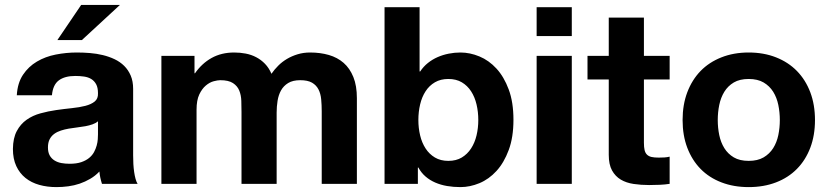

<svg xmlns="http://www.w3.org/2000/svg" viewBox="-20 -743 3352 776"><path d="M376 -252.9Q367.2 -245.1 354 -240.5Q340.8 -235.8 325 -232.9Q309.1 -230 292 -228Q274.9 -226.1 257.8 -223.1Q241.2 -220.2 226.1 -215.3Q210.9 -210.4 199.2 -201.9Q187.5 -193.4 180.7 -180.2Q173.8 -167 173.8 -147Q173.8 -127.4 180.9 -114.7Q188 -102.1 200.2 -94.5Q212.4 -86.9 228 -84Q243.7 -81.1 261.2 -81.1Q289.1 -81.1 308.3 -87.6Q327.6 -94.2 340.3 -104.7Q353 -115.2 360.1 -128.4Q367.2 -141.6 370.8 -155Q374.5 -168.5 375.2 -180.2Q376 -191.9 376 -200.2ZM47.9 -357.9Q50.8 -407.7 73 -440.9Q95.2 -474.1 129.2 -494.1Q163.1 -514.2 205.3 -522.5Q247.6 -530.8 291 -530.8Q316.9 -530.8 343.8 -528.6Q370.6 -526.4 395.8 -520.3Q420.9 -514.2 443.1 -503.7Q465.3 -493.2 481.9 -476.8Q498.5 -460.4 508.3 -437.5Q518.1 -414.6 518.1 -383.8V-115.2Q518.1 -97.7 519 -80.3Q520 -63 522.2 -47.9Q524.4 -32.7 527.8 -20.3Q531.2 -7.8 536.1 0H392.1Q388.2 -12.2 385.5 -24.7Q382.8 -37.1 381.8 -49.8Q365.2 -32.2 344.7 -20.3Q324.2 -8.3 302 -0.7Q279.8 6.8 255.9 10Q231.9 13.2 208 13.2Q170.9 13.2 138.7 4.2Q106.4 -4.9 82.8 -23.9Q59.1 -43 45.7 -72Q32.2 -101.1 32.2 -141.1Q32.7 -185.1 47.9 -213.4Q63 -241.7 87.6 -259Q112.3 -276.4 143.6 -284.9Q174.8 -293.5 207 -298.1Q239.3 -302.7 270.3 -305.9Q301.3 -309.1 325 -315.2Q348.6 -321.3 362.8 -332.8Q377 -344.2 376 -366.2Q376 -388.7 368.7 -402.3Q361.3 -416 348.9 -423.6Q336.4 -431.2 319.6 -433.6Q302.7 -436 284.2 -436Q241.7 -436 217.8 -418.2Q193.8 -400.4 189.9 -357.9ZM211.9 -581.1 308.1 -723.1H464.8L311 -581.1Z M766.1 -517.1V-446.8H768.1Q795.9 -486.8 835.4 -508.8Q875 -530.8 926.3 -530.8Q950.7 -530.8 973.4 -526.4Q996.1 -522 1015.6 -511.7Q1035.2 -501.5 1051 -485.1Q1066.9 -468.8 1077.1 -444.8Q1088.9 -461.9 1104.5 -477.5Q1120.1 -493.2 1139.9 -504.9Q1159.7 -516.6 1183.1 -523.7Q1206.5 -530.8 1233.4 -530.8Q1274.4 -530.8 1309.1 -520.8Q1343.8 -510.7 1368.9 -488.8Q1394 -466.8 1408.2 -431.6Q1422.4 -396.5 1422.4 -346.2V0H1280.3V-293Q1280.3 -318.8 1278.1 -341.8Q1275.9 -364.7 1267.1 -381.8Q1258.3 -398.9 1241 -408.9Q1223.6 -418.9 1193.4 -418.9Q1163.6 -418.9 1144.8 -407.5Q1126 -396 1115.7 -377.4Q1105.5 -358.9 1101.8 -335.4Q1098.1 -312 1098.1 -288.1V0H956.1V-290Q956.1 -312.5 955.3 -335.4Q954.6 -358.4 947 -377Q939.5 -395.5 921.6 -407.2Q903.8 -418.9 870.1 -418.9Q859.9 -418.9 843.5 -414.6Q827.1 -410.2 811.8 -397.2Q796.4 -384.3 785.4 -361.1Q774.4 -337.9 774.4 -299.8V0H632.3V-517.1Z M1675.8 -713.9V-454.1H1678.2Q1691.4 -474.1 1709.5 -488.5Q1727.5 -502.9 1748.8 -512.2Q1770 -521.5 1793.5 -526.1Q1816.9 -530.8 1840.8 -530.8Q1879.4 -530.8 1917.7 -514.9Q1956.1 -499 1986.6 -465.8Q2017.1 -432.6 2036.1 -381.3Q2055.2 -330.1 2055.2 -258.8Q2055.2 -188 2036.1 -136.7Q2017.1 -85.4 1986.6 -52Q1956.1 -18.6 1917.7 -2.7Q1879.4 13.2 1840.8 13.2Q1812.5 13.2 1786.9 8.8Q1761.2 4.4 1739.3 -5.1Q1717.3 -14.6 1700 -29.5Q1682.6 -44.4 1670.9 -65.9H1668.9V0H1534.2V-713.9ZM1913.1 -257.8Q1913.1 -291 1906 -321Q1898.9 -351.1 1884 -374Q1869.1 -397 1846.4 -410.4Q1823.7 -423.8 1792 -423.8Q1760.7 -423.8 1737.8 -410.4Q1714.8 -397 1700 -374Q1685.1 -351.1 1678 -321Q1670.9 -291 1670.9 -257.8Q1670.9 -225.6 1678 -195.8Q1685.1 -166 1700 -143.1Q1714.8 -120.1 1737.8 -106.4Q1760.7 -92.8 1792 -92.8Q1823.7 -92.8 1846.4 -106.4Q1869.1 -120.1 1884 -143.1Q1898.9 -166 1906 -195.8Q1913.1 -225.6 1913.1 -257.8Z M2291 -517.1V0H2148.9V-517.1ZM2148.9 -597.2V-713.9H2291V-597.2Z M2686.5 -517.1V-421.9H2582.5V-166Q2582.5 -147.9 2585.2 -136.5Q2587.9 -125 2594.7 -118.2Q2601.6 -111.3 2613 -108.6Q2624.5 -106 2642.6 -106Q2654.8 -106 2665.8 -106.7Q2676.8 -107.4 2686.5 -109.9V0Q2668.5 2.9 2646.7 3.9Q2625 4.9 2603.5 4.9Q2570.8 4.9 2541 0.5Q2511.2 -3.9 2489 -17.1Q2466.8 -30.3 2453.6 -54.2Q2440.4 -78.1 2440.4 -117.2V-421.9H2354.5V-517.1H2440.4V-671.9H2582.5V-517.1Z M2738.8 -257.8Q2738.8 -319.8 2757.8 -370.1Q2776.9 -420.4 2811.5 -456.1Q2846.2 -491.7 2895.8 -511.2Q2945.3 -530.8 3005.9 -530.8Q3066.9 -530.8 3116.5 -511.2Q3166 -491.7 3200.9 -456.1Q3235.8 -420.4 3254.9 -370.1Q3273.9 -319.8 3273.9 -257.8Q3273.9 -195.8 3254.9 -145.8Q3235.8 -95.7 3200.9 -60.3Q3166 -24.9 3116.5 -5.9Q3066.9 13.2 3005.9 13.2Q2945.3 13.2 2895.8 -5.9Q2846.2 -24.9 2811.5 -60.3Q2776.9 -95.7 2757.8 -145.8Q2738.8 -195.8 2738.8 -257.8ZM2880.9 -257.8Q2880.9 -226.6 2887 -197Q2893.1 -167.5 2907.5 -144.3Q2921.9 -121.1 2945.8 -106.9Q2969.7 -92.8 3005.9 -92.8Q3042 -92.8 3066.2 -106.9Q3090.3 -121.1 3105 -144.3Q3119.6 -167.5 3125.7 -197Q3131.8 -226.6 3131.8 -257.8Q3131.8 -289.1 3125.7 -318.8Q3119.6 -348.6 3105 -372.1Q3090.3 -395.5 3066.2 -409.7Q3042 -423.8 3005.9 -423.8Q2969.7 -423.8 2945.8 -409.7Q2921.9 -395.5 2907.5 -372.1Q2893.1 -348.6 2887 -318.8Q2880.9 -289.1 2880.9 -257.8Z"/></svg>

Font: XB Khoramshahr
Style: Bold
Weight: 700
Designer: Behnam
Foundry: Irmug
Version: Version 8.005 2009